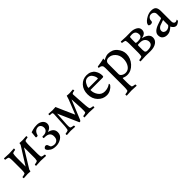

<svg xmlns="http://www.w3.org/2000/svg" viewBox="235 -1548 2889 2889"><g transform="rotate(-45 1679.0 -103.5)"><path d="M37.1 -24.4Q49.8 -24.4 72.8 -30.8Q95.7 -37.1 97.7 -43.9Q104.5 -72.3 104.5 -112.3V-302.7Q104.5 -342.8 97.7 -371.1Q95.7 -377.9 72.8 -384.3Q49.8 -390.6 37.1 -390.6Q33.2 -390.6 33.2 -402.8Q33.2 -415 37.1 -418.9Q136.7 -414.1 143.6 -414.1Q150.4 -414.1 248 -418.9Q250 -414.1 249 -402.3Q248 -390.6 245.1 -390.6Q235.4 -390.6 212.4 -384.3Q189.5 -377.9 187.5 -371.1Q179.7 -340.8 179.7 -284.2V-116.2Q179.7 -106.4 178.7 -100.6L355.5 -381.8Q360.4 -388.7 360.4 -399.9Q360.4 -411.1 366.2 -417L427.7 -414.1Q436.5 -414.1 509.8 -418.9Q513.7 -415 513.7 -402.8Q513.7 -390.6 509.8 -390.6Q497.1 -390.6 474.1 -384.3Q451.2 -377.9 449.2 -371.1Q442.4 -342.8 442.4 -302.7V-113.3Q442.4 -73.2 449.2 -44.9Q451.2 -38.1 474.1 -31.7Q497.1 -25.4 509.8 -25.4Q513.7 -25.4 513.7 -13.2Q513.7 -1 509.8 2.9Q410.2 -2 402.8 -2Q395.5 -2 297.9 2.9Q295.9 -2 296.9 -13.7Q297.9 -25.4 300.8 -25.4Q310.5 -25.4 334.5 -31.7Q358.4 -38.1 360.4 -44.9Q370.1 -83 367.2 -131.8V-306.6Q367.2 -316.4 366.2 -322.3L188.5 -33.2Q183.6 -25.4 183.6 -14.6Q183.6 -3.9 177.7 2L123 -1Q105.5 -1 37.1 3.9Q33.2 0 33.2 -12.2Q33.2 -24.4 37.1 -24.4Z M868.2 -325.2Q868.2 -298.8 854.5 -279.3Q840.8 -259.8 825.2 -250.5Q809.6 -241.2 785.2 -230.5Q888.7 -209 888.7 -123Q888.7 -61.5 836.4 -27.3Q784.2 6.8 722.2 6.8Q660.2 6.8 625.5 -16.6Q573.2 -51.8 573.2 -79.1Q573.2 -88.9 585.9 -100.6Q598.6 -112.3 612.3 -112.3Q638.7 -112.3 647 -81.5Q655.3 -50.8 668.5 -43Q695.3 -28.3 724.6 -28.3Q753.9 -28.3 779.3 -48.8Q804.7 -69.3 804.7 -120.1Q804.7 -210 695.3 -210H676.8Q671.9 -214.8 671.9 -226.6Q671.9 -238.3 681.6 -243.2Q686.5 -242.2 699.2 -242.2Q741.2 -242.2 766.1 -262.7Q791 -283.2 791 -317.4Q791 -351.6 772.9 -371.1Q754.9 -390.6 732.4 -390.6Q661.1 -390.6 638.7 -304.7Q630.9 -296.9 614.7 -296.9Q598.6 -296.9 598.6 -309.6L608.4 -402.3Q622.1 -405.3 656.2 -416Q690.4 -426.8 743.2 -426.8Q795.9 -426.8 832 -398.4Q868.2 -370.1 868.2 -325.2Z M1502.9 -390.6Q1475.6 -390.6 1456.1 -376Q1451.2 -374 1452.1 -356.4L1459 -244.1Q1463.9 -166.5 1467.3 -120.1Q1470.7 -74.2 1478.5 -44.9Q1480.5 -38.1 1503.4 -31.7Q1526.4 -25.4 1539.1 -25.4Q1543 -25.4 1543 -13.2Q1543 -1 1539.1 2.9Q1439.5 -2 1432.6 -2Q1425.8 -2 1328.1 2.9Q1326.2 -2 1327.1 -13.7Q1328.1 -25.4 1331.1 -25.4Q1340.8 -25.4 1364.7 -31.7Q1388.7 -38.1 1390.6 -44.9Q1395.5 -64.5 1393.6 -131.8L1382.8 -328.1L1255.9 -17.6Q1253.9 -11.7 1246.6 -4.9Q1239.3 2 1233.4 2Q1227.5 2 1223.6 0L1078.1 -330.1Q1076.2 -294.9 1071.3 -226.1Q1066.4 -157.2 1064 -113.8Q1061.5 -70.3 1068.4 -44.9Q1070.3 -38.1 1094.2 -31.7Q1118.2 -25.4 1127.9 -25.4Q1130.9 -25.4 1131.8 -13.7Q1132.8 -2 1130.9 2.9Q1057.6 -2 1040.5 -2Q1023.4 -2 955.1 2.9Q951.2 -1 951.2 -13.2Q951.2 -25.4 955.1 -25.4Q967.8 -25.4 990.7 -31.7Q1013.7 -38.1 1015.6 -44.9Q1023.4 -74.2 1026.4 -113.3L1040 -356.4Q1041 -365.2 1035.2 -380.9Q1031.2 -390.6 983.4 -390.6Q978.5 -390.6 978.5 -402.8Q978.5 -415 982.4 -418.9L1001 -418Q1042 -414.1 1064.5 -414.1Q1086.9 -414.1 1119.1 -417L1130.9 -418Q1136.7 -399.4 1178.7 -307.6L1259.8 -125Q1320.3 -271.5 1352.5 -358.4L1371.1 -418Q1394.5 -414.1 1431.6 -414.1L1486.3 -418L1502.9 -418.9Q1506.8 -407.2 1506.8 -398.9Q1506.8 -390.6 1502.9 -390.6Z M1944.3 -95.7Q1950.2 -95.7 1950.2 -85.4Q1950.2 -75.2 1944.3 -65.4Q1924.8 -38.1 1886.7 -16.1Q1848.6 5.9 1803.7 5.9Q1722.7 5.9 1664.6 -55.2Q1606.4 -116.2 1606.4 -211.4Q1606.4 -306.6 1661.6 -366.2Q1716.8 -425.8 1799.8 -425.8Q1844.7 -425.8 1878.9 -408.7Q1913.1 -391.6 1931.2 -364.7Q1965.8 -313 1965.8 -254.9Q1965.8 -235.4 1960 -231Q1954.1 -226.6 1937.5 -226.6H1691.4Q1683.6 -226.6 1683.6 -221.7Q1683.6 -160.2 1720.7 -108.4Q1757.8 -56.6 1823.7 -56.6Q1889.6 -56.6 1944.3 -95.7ZM1685.5 -274.4Q1685.5 -267.6 1691.4 -267.6H1881.8Q1886.7 -267.6 1886.7 -277.3Q1886.7 -308.6 1860.4 -349.1Q1834 -389.6 1786.6 -389.6Q1739.3 -389.6 1712.4 -346.2Q1685.5 -302.7 1685.5 -274.4Z M2221.7 -377.9Q2191.4 -377.9 2171.9 -361.3Q2152.3 -344.7 2152.3 -314.5V-95.7Q2152.3 -69.3 2180.7 -51.3Q2209 -33.2 2242.2 -33.2Q2299.8 -33.2 2334 -85Q2368.2 -136.7 2368.2 -210Q2368.2 -283.2 2324.2 -330.6Q2280.3 -377.9 2221.7 -377.9ZM2252.9 -425.8Q2346.7 -425.8 2399.4 -362.8Q2452.1 -299.8 2452.1 -228.5Q2452.1 -134.8 2386.7 -63.5Q2321.3 7.8 2238.3 7.8Q2198.2 7.8 2156.2 -10.7Q2152.3 -5.9 2152.3 2V85.9Q2152.3 141.6 2160.2 172.9Q2162.1 179.7 2185.5 185.5Q2209 191.4 2218.8 191.4Q2221.7 191.4 2222.7 204.1Q2223.6 216.8 2221.7 220.7Q2124 215.8 2117.7 215.8Q2111.3 215.8 2010.7 220.7Q2006.8 216.8 2006.8 204.1Q2006.8 191.4 2010.7 191.4Q2023.4 191.4 2045.9 185.5Q2068.4 179.7 2070.3 172.9Q2077.1 143.6 2077.1 103.5V-298.8Q2077.1 -336.9 2065.4 -350.1Q2053.7 -363.3 2039.6 -367.7Q2025.4 -372.1 2016.1 -372.1Q2006.8 -372.1 2006.8 -374Q2006.8 -396.5 2012.7 -397.5Q2109.4 -412.1 2128.9 -418Q2148.4 -423.8 2152.3 -424.8Q2155.3 -424.8 2155.3 -418.9L2153.3 -396.5V-391.6Q2168 -401.4 2199.2 -413.6Q2230.5 -425.8 2252.9 -425.8Z M2835.9 -247.6Q2821.8 -239.7 2797.9 -233.4L2788.1 -230.5Q2783.2 -228.5 2783.2 -227.5Q2816.9 -223.1 2848.1 -207Q2909.2 -175.8 2909.2 -119.6Q2909.2 -63.5 2860.8 -31.2Q2812.5 1 2733.4 0L2629.9 -2Q2625 -2 2522.5 2.9Q2518.6 -1 2518.6 -13.2Q2518.6 -25.4 2522.5 -25.4Q2535.2 -25.4 2558.1 -31.7Q2581.1 -38.1 2583 -44.9Q2589.8 -73.2 2589.8 -113.3V-302.7Q2589.8 -342.8 2583 -371.1Q2581.1 -377.9 2558.1 -384.3Q2535.2 -390.6 2522.5 -390.6Q2518.6 -390.6 2518.6 -402.8Q2518.6 -415 2522.5 -418.9Q2625 -414.1 2629.9 -414.1L2732.4 -415Q2786.1 -415 2830.6 -390.1Q2875 -365.2 2875 -316.9Q2875 -268.6 2835.9 -247.6ZM2705.1 -238.3Q2795.9 -238.3 2795.9 -294.9Q2795.9 -377 2713.9 -377Q2670.9 -377 2668 -366.2Q2665 -349.6 2665 -320.3V-251Q2665 -238.3 2705.1 -238.3ZM2711.9 -204.1Q2677.7 -204.1 2670.9 -201.2Q2665 -197.3 2665 -181.6V-99.6Q2665 -55.7 2678.7 -47.9Q2687.5 -39.1 2712.9 -39.1Q2824.2 -39.1 2824.2 -113.3Q2824.2 -151.4 2796.9 -177.7Q2769.5 -204.1 2711.9 -204.1Z M3274.4 -315.4V-90.8Q3274.4 -70.3 3285.6 -56.6Q3296.9 -43 3313 -43Q3329.1 -43 3349.6 -56.6Q3352.5 -56.6 3352.5 -45.9Q3352.5 -35.2 3348.6 -28.3Q3308.6 5.9 3283.2 5.9Q3257.8 5.9 3237.3 -12.7Q3216.8 -31.2 3209 -51.8Q3208 -51.8 3201.7 -45.4Q3186.5 -30.3 3156.7 -11.7Q3126.5 6.8 3085 6.8Q3043 6.8 3013.7 -17.1Q2984.4 -41 2984.4 -88.9Q2984.4 -162.6 3104 -204.6Q3122.1 -210.9 3151.4 -220.7Q3180.7 -230.5 3191.4 -234.4Q3201.2 -238.3 3201.2 -250V-323.2Q3201.2 -354.5 3181.6 -371.6Q3162.1 -388.7 3133.8 -388.7Q3105.5 -388.7 3085.9 -368.2Q3066.4 -347.7 3066.4 -314.9Q3066.4 -282.2 3026.4 -282.2Q2999 -282.2 2988.3 -300.8Q2988.3 -342.8 3050.3 -384.3Q3112.3 -425.8 3170.4 -425.8Q3228.5 -425.8 3251.5 -399.9Q3274.4 -374 3274.4 -315.4ZM3201.2 -97.7V-198.2Q3193.4 -194.3 3163.1 -184.6Q3132.8 -174.8 3115.7 -167.5Q3098.6 -160.2 3082.5 -143.1Q3066.4 -126 3066.4 -101.6Q3066.4 -77.1 3083 -63Q3099.6 -48.8 3126 -48.8Q3152.3 -48.8 3176.8 -64.9Q3201.2 -81.1 3201.2 -97.7Z"/></g></svg>

Font: CrimsonText-Roman
Style: Roman
Weight: 400
Version: Version 0.13